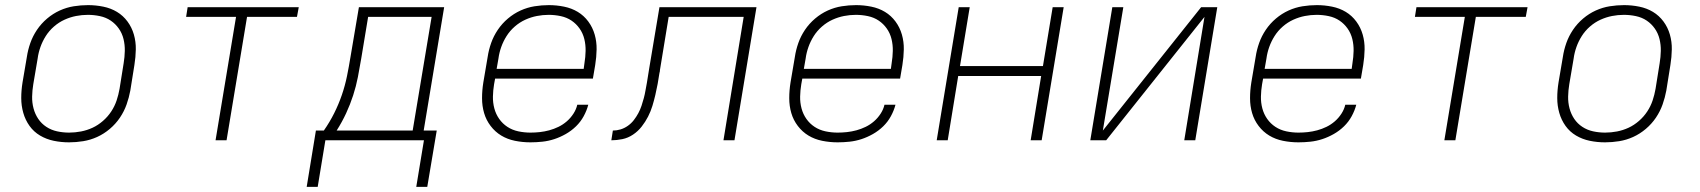

<svg xmlns="http://www.w3.org/2000/svg" viewBox="-20 -548 6640 750"><path d="M250 8Q250 8 250 8Q250 8 250 8H249Q219 8 190 2Q161 -4 136.5 -18.5Q112 -33 95.5 -56Q79 -79 71 -107Q63 -135 63 -165Q63 -195 68 -226L85 -326Q89 -353 98.5 -380Q108 -407 124.5 -431.5Q141 -456 164 -475.5Q187 -495 213.5 -507Q240 -519 268 -523.5Q296 -528 324 -528Q324 -528 324 -528Q324 -528 324 -528Q354 -528 383.5 -522Q413 -516 437 -501.5Q461 -487 478 -464Q495 -441 503 -413Q511 -385 510.5 -355Q510 -325 505 -294L489 -194Q484 -167 474.5 -140Q465 -113 448.5 -88.5Q432 -64 409 -44.5Q386 -25 359.5 -13Q333 -1 305 3.5Q277 8 250 8ZM250 -30Q273 -30 296.5 -34.5Q320 -39 341.5 -49Q363 -59 382 -75.5Q401 -92 414.5 -112.5Q428 -133 435.5 -155.5Q443 -178 447 -201L463 -301Q467 -325 467.5 -349Q468 -373 462.5 -395.5Q457 -418 444 -436.5Q431 -455 412.5 -467.5Q394 -480 370.5 -485Q347 -490 323 -490Q300 -490 277 -485.5Q254 -481 232 -471Q210 -461 191 -444.5Q172 -428 159 -407.5Q146 -387 138 -364.5Q130 -342 127 -319L110 -219Q106 -195 105.5 -171Q105 -147 111 -124.5Q117 -102 129.5 -83.5Q142 -65 161 -52.5Q180 -40 203 -35Q226 -30 250 -30Z M822 0 902 -482H707L713 -520H1147L1140 -482H945L865 0Z M1178 182 1214 -38H1245Q1268 -71 1285.5 -106Q1303 -141 1315.5 -177.5Q1328 -214 1335.5 -251Q1343 -288 1349 -325L1382 -520H1715L1635 -38H1686L1649 182H1606L1636 0H1251L1221 182ZM1592 -38 1666 -482H1418L1391 -319Q1385 -283 1378 -247Q1371 -211 1359.5 -175.5Q1348 -140 1332 -105.5Q1316 -71 1295 -38Z M2052 8Q2021 8 1991.5 2Q1962 -4 1938 -18.5Q1914 -33 1896.5 -56Q1879 -79 1871 -106.5Q1863 -134 1863 -164.5Q1863 -195 1868 -226L1885 -326Q1889 -353 1898.5 -380Q1908 -407 1924.5 -431.5Q1941 -456 1964 -475.5Q1987 -495 2013.5 -507Q2040 -519 2068 -523.5Q2096 -528 2124 -528Q2124 -528 2124 -528Q2124 -528 2124 -528Q2154 -528 2183.5 -522Q2213 -516 2237 -501.5Q2261 -487 2278 -464Q2295 -441 2303 -413Q2311 -385 2310.5 -355Q2310 -325 2305 -294L2296 -241H1914L1910 -219Q1906 -195 1905.5 -171Q1905 -147 1911 -124.5Q1917 -102 1930 -83.5Q1943 -65 1962 -52.5Q1981 -40 2004.5 -35Q2028 -30 2052 -30Q2070 -30 2088.5 -32Q2107 -34 2125.5 -39Q2144 -44 2161.5 -52.5Q2179 -61 2194 -74Q2209 -87 2220 -104Q2231 -121 2235 -139H2278Q2272 -116 2260 -94Q2248 -72 2230 -54.5Q2212 -37 2190 -24.5Q2168 -12 2145 -4.5Q2122 3 2098.5 5.5Q2075 8 2052 8ZM2260 -279 2263 -301Q2267 -325 2267.5 -349Q2268 -373 2262.5 -395.5Q2257 -418 2244 -436.5Q2231 -455 2212.5 -467.5Q2194 -480 2170.5 -485Q2147 -490 2123 -490Q2100 -490 2077 -485.5Q2054 -481 2032 -471Q2010 -461 1991 -444.5Q1972 -428 1959 -407.5Q1946 -387 1938 -364.5Q1930 -342 1927 -319L1920 -279Z M2368 0 2374 -38Q2389 -38 2404 -42.5Q2419 -47 2432.5 -56.5Q2446 -66 2456 -79Q2466 -92 2473.5 -106Q2481 -120 2486 -135Q2491 -150 2495 -165Q2499 -180 2501.5 -195Q2504 -210 2507 -225Q2509 -239 2511.5 -253Q2514 -267 2516 -281L2556 -520H2935L2849 0H2806L2885 -482H2592L2558 -275Q2558 -272 2557.5 -269Q2557 -266 2556 -263Q2553 -242 2549 -220.5Q2545 -199 2540 -177.5Q2535 -156 2528.5 -134.5Q2522 -113 2511.5 -92.5Q2501 -72 2486.5 -53.5Q2472 -35 2452.5 -22Q2433 -9 2411 -4.5Q2389 0 2368 0Z M3252 8Q3221 8 3191.5 2Q3162 -4 3138 -18.5Q3114 -33 3096.5 -56Q3079 -79 3071 -106.5Q3063 -134 3063 -164.5Q3063 -195 3068 -226L3085 -326Q3089 -353 3098.5 -380Q3108 -407 3124.5 -431.5Q3141 -456 3164 -475.5Q3187 -495 3213.5 -507Q3240 -519 3268 -523.5Q3296 -528 3324 -528Q3324 -528 3324 -528Q3324 -528 3324 -528Q3354 -528 3383.5 -522Q3413 -516 3437 -501.5Q3461 -487 3478 -464Q3495 -441 3503 -413Q3511 -385 3510.5 -355Q3510 -325 3505 -294L3496 -241H3114L3110 -219Q3106 -195 3105.5 -171Q3105 -147 3111 -124.5Q3117 -102 3130 -83.5Q3143 -65 3162 -52.5Q3181 -40 3204.5 -35Q3228 -30 3252 -30Q3270 -30 3288.5 -32Q3307 -34 3325.5 -39Q3344 -44 3361.5 -52.5Q3379 -61 3394 -74Q3409 -87 3420 -104Q3431 -121 3435 -139H3478Q3472 -116 3460 -94Q3448 -72 3430 -54.5Q3412 -37 3390 -24.5Q3368 -12 3345 -4.5Q3322 3 3298.5 5.5Q3275 8 3252 8ZM3460 -279 3463 -301Q3467 -325 3467.5 -349Q3468 -373 3462.5 -395.5Q3457 -418 3444 -436.5Q3431 -455 3412.5 -467.5Q3394 -480 3370.5 -485Q3347 -490 3323 -490Q3300 -490 3277 -485.5Q3254 -481 3232 -471Q3210 -461 3191 -444.5Q3172 -428 3159 -407.5Q3146 -387 3138 -364.5Q3130 -342 3127 -319L3120 -279Z M3639 0 3725 -520H3768L3730 -290H4054L4092 -520H4135L4049 0H4006L4047 -251H3723L3682 0Z M4239 0 4325 -520H4368L4288 -38L4672 -520H4735L4649 0H4606L4685 -482L4301 0Z M5052 8Q5021 8 4991.5 2Q4962 -4 4938 -18.5Q4914 -33 4896.5 -56Q4879 -79 4871 -106.5Q4863 -134 4863 -164.5Q4863 -195 4868 -226L4885 -326Q4889 -353 4898.5 -380Q4908 -407 4924.5 -431.5Q4941 -456 4964 -475.5Q4987 -495 5013.5 -507Q5040 -519 5068 -523.5Q5096 -528 5124 -528Q5124 -528 5124 -528Q5124 -528 5124 -528Q5154 -528 5183.5 -522Q5213 -516 5237 -501.5Q5261 -487 5278 -464Q5295 -441 5303 -413Q5311 -385 5310.5 -355Q5310 -325 5305 -294L5296 -241H4914L4910 -219Q4906 -195 4905.5 -171Q4905 -147 4911 -124.5Q4917 -102 4930 -83.5Q4943 -65 4962 -52.5Q4981 -40 5004.5 -35Q5028 -30 5052 -30Q5070 -30 5088.5 -32Q5107 -34 5125.5 -39Q5144 -44 5161.5 -52.5Q5179 -61 5194 -74Q5209 -87 5220 -104Q5231 -121 5235 -139H5278Q5272 -116 5260 -94Q5248 -72 5230 -54.5Q5212 -37 5190 -24.5Q5168 -12 5145 -4.5Q5122 3 5098.5 5.5Q5075 8 5052 8ZM5260 -279 5263 -301Q5267 -325 5267.5 -349Q5268 -373 5262.5 -395.5Q5257 -418 5244 -436.5Q5231 -455 5212.5 -467.5Q5194 -480 5170.5 -485Q5147 -490 5123 -490Q5100 -490 5077 -485.5Q5054 -481 5032 -471Q5010 -461 4991 -444.5Q4972 -428 4959 -407.5Q4946 -387 4938 -364.5Q4930 -342 4927 -319L4920 -279Z M5622 0 5702 -482H5507L5513 -520H5947L5940 -482H5745L5665 0Z M6250 8Q6250 8 6250 8Q6250 8 6250 8H6249Q6219 8 6190 2Q6161 -4 6136.5 -18.5Q6112 -33 6095.5 -56Q6079 -79 6071 -107Q6063 -135 6063 -165Q6063 -195 6068 -226L6085 -326Q6089 -353 6098.5 -380Q6108 -407 6124.5 -431.5Q6141 -456 6164 -475.5Q6187 -495 6213.5 -507Q6240 -519 6268 -523.5Q6296 -528 6324 -528Q6324 -528 6324 -528Q6324 -528 6324 -528Q6354 -528 6383.5 -522Q6413 -516 6437 -501.5Q6461 -487 6478 -464Q6495 -441 6503 -413Q6511 -385 6510.5 -355Q6510 -325 6505 -294L6489 -194Q6484 -167 6474.5 -140Q6465 -113 6448.5 -88.5Q6432 -64 6409 -44.5Q6386 -25 6359.5 -13Q6333 -1 6305 3.5Q6277 8 6250 8ZM6250 -30Q6273 -30 6296.5 -34.5Q6320 -39 6341.5 -49Q6363 -59 6382 -75.5Q6401 -92 6414.5 -112.5Q6428 -133 6435.5 -155.5Q6443 -178 6447 -201L6463 -301Q6467 -325 6467.5 -349Q6468 -373 6462.5 -395.5Q6457 -418 6444 -436.5Q6431 -455 6412.5 -467.5Q6394 -480 6370.5 -485Q6347 -490 6323 -490Q6300 -490 6277 -485.5Q6254 -481 6232 -471Q6210 -461 6191 -444.5Q6172 -428 6159 -407.5Q6146 -387 6138 -364.5Q6130 -342 6127 -319L6110 -219Q6106 -195 6105.5 -171Q6105 -147 6111 -124.5Q6117 -102 6129.5 -83.5Q6142 -65 6161 -52.5Q6180 -40 6203 -35Q6226 -30 6250 -30Z"/></svg>

Font: Iosevka SS04 XLt Ex Obl
Style: Regular
Weight: 200
Width: 7
Italic angle: -9°
Monospace: yes
Designer: Belleve Invis
Foundry: Belleve Invis
Version: Version 19.0.0; ttfautohint (v1.8.4)